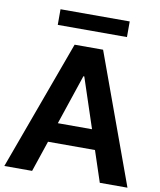

<svg xmlns="http://www.w3.org/2000/svg" viewBox="-95 -959 863 1034"><g transform="rotate(10 336.5 -442.0)"><path d="M209 -169.4 151.9 0H0L259.3 -709H415L673.3 0H522L465.8 -169.4ZM335.4 -549.8 243.7 -276.9H430.7L340.3 -549.8ZM529.8 -883.8V-798.3H151.4V-883.8Z"/></g></svg>

Font: Estedad-FD Bold
Style: Regular
Weight: 700
Designer: Amin Abedi
Version: Version 7.3